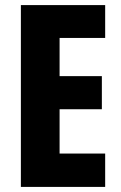

<svg xmlns="http://www.w3.org/2000/svg" viewBox="-20 -734 474 754"><path d="M62 0V-714H393V-585H214V-435H380V-305H214V-131H393V0Z"/></svg>

Font: Noto Sans ExtraCondensed ExtraBold
Style: Regular
Weight: 800
Width: 2
Designer: Monotype Design Team
Foundry: Monotype Imaging Inc.
Version: Version 2.013; ttfautohint (v1.8.4.7-5d5b)